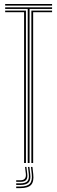

<svg xmlns="http://www.w3.org/2000/svg" viewBox="-20 -820 288 966"><path d="M6 -791.8V-800H242V-791.8ZM119.5 0V-775H6V-783.2H242V-775H128.8V0ZM101.2 0V-758.5H6V-766.8H110.5V0ZM137.8 0V-766.8H242V-758.5H146.8V0ZM135.8 20H143.2L147.2 56Q151.5 93.8 136.4 110.1Q121.2 126.5 82.5 126.5H61.5V118.5H82.5Q117 118.5 130.2 104Q143.5 89.5 139.8 56ZM106 20H113L117 54.2Q119.8 75.8 111.6 85.2Q103.5 94.8 82.5 94.8H61.5V87H82.5Q113.5 87 110 54.2ZM120.8 20H128L132 55.2Q135.8 84.8 124.1 97.6Q112.5 110.5 82.5 110.5H61.5V102.5H82.5Q108 102.5 117.9 91.5Q127.8 80.5 124.8 55.2Z"/></svg>

Font: Big Shoulders Inline Display Light
Style: Regular
Weight: 300
Designer: Patric King
Foundry: XO Type Co
Version: Version 1.000